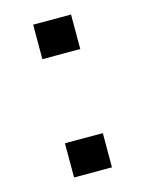

<svg xmlns="http://www.w3.org/2000/svg" viewBox="-84 -549 455 602"><g transform="rotate(-15 143.5 -248.0)"><path d="M82 -384V-496H205V-384ZM82 0V-111H205V0Z"/></g></svg>

Font: Nunito Sans 7pt SemiExpanded
Style: Regular
Weight: 400
Width: 6
Designer: Vernon Adams
Foundry: Vernon Adams
Version: Version 3.101;gftools[0.9.27]